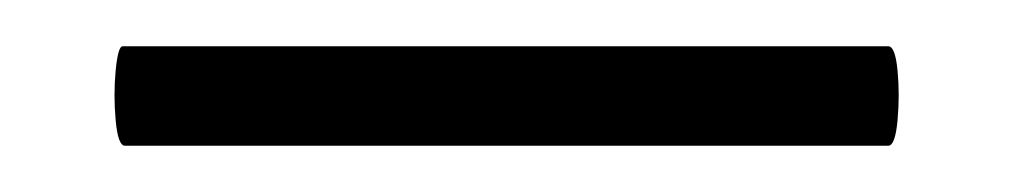

<svg xmlns="http://www.w3.org/2000/svg" viewBox="-20 15 438 83"><path d="M34 78Q31 78 30 67Q29 56 30 45.5Q31 35 33 35H364Q367 35 368 45.5Q369 56 368 67Q367 78 364 78Z"/></svg>

Font: Cormorant Infant Light Medium
Style: Regular
Weight: 500
Version: Version 4.001